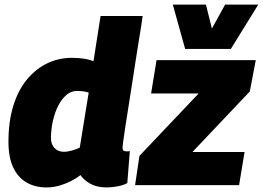

<svg xmlns="http://www.w3.org/2000/svg" viewBox="-20 -810 1150 840"><path d="M447 10Q422 10 400.5 4Q379 -2 361 -15Q343 -28 332 -44Q313 -29 289 -17Q265 -5 238.5 2.5Q212 10 183 10Q134 10 96.5 -11.5Q59 -33 38 -77Q17 -121 17 -190Q17 -279 38.5 -348Q60 -417 98.5 -463Q137 -509 187 -533Q237 -557 294 -557Q321 -557 345.5 -553.5Q370 -550 389 -542L420 -740H604Q603 -730 598.5 -701Q594 -672 587 -630Q580 -588 572.5 -538.5Q565 -489 557 -438Q549 -387 541.5 -339.5Q534 -292 528 -253.5Q522 -215 519 -191Q516 -167 516 -164Q516 -156 519.5 -152Q523 -148 532 -148Q536 -148 540.5 -148Q545 -148 548 -149L537 -9Q521 0 495.5 5Q470 10 447 10ZM259 -146Q276 -146 295 -151.5Q314 -157 329 -164L368 -405Q356 -409 343 -410.5Q330 -412 316 -412Q291 -412 270.5 -394.5Q250 -377 235 -348Q220 -319 211.5 -281.5Q203 -244 203 -206Q203 -187 210.5 -173.5Q218 -160 230.5 -153Q243 -146 259 -146ZM571 0 590 -128 849 -401H641L665 -547H1099L1073 -410L822 -145H1050L1026 0ZM1110 -790 990 -596H790L736 -790H881L907 -685L965 -790Z"/></svg>

Font: Georama ExtraBold
Style: Italic
Weight: 800
Italic angle: -9°
Version: Version 1.001